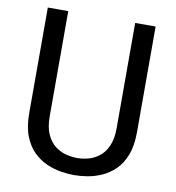

<svg xmlns="http://www.w3.org/2000/svg" viewBox="-86 -847 855 935"><g transform="rotate(10 341.5 -379.0)"><path d="M342.5 11.5Q313.5 11.5 277.8 6Q242 0.5 206.5 -15Q171 -30.5 141.2 -59.2Q111.5 -88 93.2 -134.2Q75 -180.5 75 -248V-770H176V-250Q176 -195.5 192 -160.8Q208 -126 233.2 -106.8Q258.5 -87.5 287.5 -80.2Q316.5 -73 342.5 -73Q368 -73 396.5 -80.2Q425 -87.5 450.2 -106.8Q475.5 -126 491.2 -160.8Q507 -195.5 507 -250V-770H608V-248Q608 -180.5 590 -134.2Q572 -88 542.2 -59.2Q512.5 -30.5 477 -15Q441.5 0.5 406.2 6Q371 11.5 342.5 11.5Z"/></g></svg>

Font: Junction Medium
Style: Regular
Weight: 500
Designer: Caroline Hadilaksono
Foundry: Caroline Hadilaksono, Tyler Finck, The League of Moveable Type
Version: Version 2.000; ttfautohint (v1.8.3)